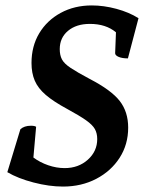

<svg xmlns="http://www.w3.org/2000/svg" viewBox="-20 -675 563 707"><path d="M212 12Q161 12 103.5 -3Q46 -18 7 -41L55 -199Q69 -212 94 -212Q108 -212 113 -208L103 -95Q127 -77 157.5 -66.5Q188 -56 218 -56Q269 -56 303.5 -87Q338 -118 338 -163Q338 -184 329.5 -199.5Q321 -215 297 -232Q273 -249 227 -274Q177 -301 148.5 -325.5Q120 -350 108 -378Q96 -406 96 -443Q96 -505 124.5 -552.5Q153 -600 203.5 -627.5Q254 -655 318 -655Q362 -655 408.5 -642.5Q455 -630 490 -608L451 -460Q430 -460 417 -465.5Q404 -471 404 -479L407 -556Q370 -587 311 -587Q261 -587 230.5 -561.5Q200 -536 200 -494Q200 -472 208 -456.5Q216 -441 240 -425Q264 -409 311 -384Q390 -343 421 -303Q452 -263 452 -205Q452 -143 420.5 -94Q389 -45 334.5 -16.5Q280 12 212 12Z"/></svg>

Font: Petrona
Style: Bold Italic
Weight: 700
Italic angle: -9°
Designer: Ringo R. Seeber
Foundry: Ringo R. Seeber
Version: Version 2.001; ttfautohint (v1.8.3)